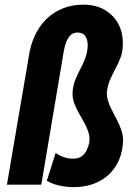

<svg xmlns="http://www.w3.org/2000/svg" viewBox="-20 -782 590 813"><path d="M245.1 -535.2 154.8 0H9.3L101.1 -537.6Q107.4 -586.4 126.2 -628.2Q145 -669.9 175.3 -700.2Q205.6 -730.5 246.8 -746.8Q288.1 -763.2 339.8 -762.2Q391.1 -760.7 428.5 -737.1Q465.8 -713.4 484.6 -673.6Q503.4 -633.8 499.5 -582Q498 -556.6 489 -534.4Q480 -512.2 469 -491.5Q458 -470.7 448.2 -449.2Q438.5 -427.7 434.1 -402.8Q429.7 -381.8 435.8 -360.4Q441.9 -338.9 452.9 -317.4Q463.9 -295.9 475.6 -273.7Q487.3 -251.5 494.6 -228.3Q502 -205.1 501 -181.2Q497.1 -120.1 469.2 -77.1Q441.4 -34.2 394.5 -11.5Q347.7 11.2 288.1 10.3Q269 10.3 250 7.3Q231 4.4 212.6 -1.2Q194.3 -6.8 178.2 -16.6L215.8 -134.8Q232.4 -122.1 252.9 -115.7Q273.4 -109.4 293.9 -110.4Q313.5 -110.8 326.4 -120.6Q339.4 -130.4 346.9 -145.8Q354.5 -161.1 357.9 -178.2Q361.3 -200.7 354.7 -221.4Q348.1 -242.2 336.7 -262.7Q325.2 -283.2 313.2 -304.2Q301.3 -325.2 293.5 -347.4Q285.6 -369.6 287.6 -395Q289.6 -420.4 298.3 -442.6Q307.1 -464.8 318.4 -486.1Q329.6 -507.3 338.6 -529.5Q347.7 -551.8 350.6 -576.2Q352.5 -590.3 350.1 -606Q347.7 -621.6 338.9 -632.1Q330.1 -642.6 312.5 -644Q286.1 -645.5 272.5 -626Q258.8 -606.4 253.2 -580.3Q247.6 -554.2 245.1 -535.2Z"/></svg>

Font: Roboto Condensed ExtraBold
Style: Italic
Weight: 800
Italic angle: -12°
Designer: Christian Robertson
Foundry: Google
Version: Version 3.008; 2023